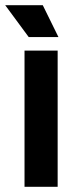

<svg xmlns="http://www.w3.org/2000/svg" viewBox="-41 -716 282 736"><path d="M53 0V-522H180V0ZM69 -574 -21 -696H123L183 -574Z"/></svg>

Font: Bricolage Grotesque 48pt SemiBold
Style: Regular
Weight: 600
Designer: Mathieu Triay
Foundry: Atelier Triay
Version: Version 1.000; ttfautohint (v1.8.4.7-5d5b);gftools[0.9.32]